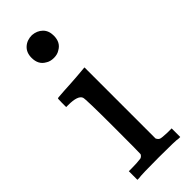

<svg xmlns="http://www.w3.org/2000/svg" viewBox="-224 -698 726 726"><g transform="rotate(-45 139.0 -334.5)"><path d="M131 -669Q156 -667 172 -651.5Q188 -636 188 -609Q188 -573 161 -558Q148 -549 129 -549Q109 -549 96 -558Q69 -573 69 -609Q69 -637 86.5 -653Q104 -669 131 -669ZM247 0Q236 -3 143 -3Q52 -3 34 0H26V-46H42Q70 -46 91 -49Q99 -52 103 -60Q104 -62 104 -205Q104 -355 100 -365Q92 -385 41 -385H30V-408Q30 -431 32 -431L42 -432Q52 -433 70 -434Q88 -435 106 -436Q123 -437 142 -438.5Q161 -440 171 -441Q181 -442 182 -442H185V-62Q190 -52 197 -49.5Q204 -47 232 -46H255V0Z"/></g></svg>

Font: MathJax_Main
Style: Regular
Weight: 400
Version: Version 1.1